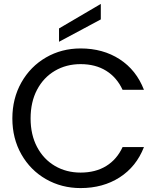

<svg xmlns="http://www.w3.org/2000/svg" viewBox="-20 -953 812 979"><path d="M43 -349Q43 -451 89 -532.5Q135 -614 214.5 -660Q294 -706 391 -706Q505 -706 590 -651Q675 -596 714 -495H605Q576 -558 521.5 -592Q467 -626 391 -626Q318 -626 260 -592Q202 -558 169 -495.5Q136 -433 136 -349Q136 -266 169 -203.5Q202 -141 260 -107Q318 -73 391 -73Q467 -73 521.5 -106.5Q576 -140 605 -203H714Q675 -103 590 -48.5Q505 6 391 6Q294 6 214.5 -39.5Q135 -85 89 -166Q43 -247 43 -349ZM494 -854 281 -740V-808L494 -933Z"/></svg>

Font: A Bank Premium Regular
Style: Regular
Weight: 400
Designer: Ninad Kale (Devanagari), Jonny Pinhorn (Latin), Htun Naung (Myanmar)
Foundry: Indian Type Foundry
Version: 4.004